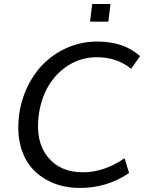

<svg xmlns="http://www.w3.org/2000/svg" viewBox="-20 -932 723 963"><path d="M431.6 -823.2 442.4 -912.1H534.2L523.4 -823.2ZM381.3 10.7Q310.1 10.7 250.2 -12.7Q190.4 -36.1 147.5 -80.6Q104.5 -125 84.7 -194.1Q64.9 -263.2 75.2 -349.6Q80.1 -391.1 91.8 -429.9Q103.5 -468.8 120.8 -503.2Q138.2 -537.6 160.2 -567.6Q182.1 -597.7 208.5 -621.6Q261.2 -670.4 327.6 -697Q394 -723.6 467.8 -723.6Q602.1 -723.6 682.6 -650.4L637.7 -586.9Q566.4 -645 465.3 -645Q389.2 -645 325.7 -606Q293.5 -586.4 268.3 -560.3Q243.2 -534.2 222.7 -500.5Q184.1 -434.6 173.8 -350.6Q157.7 -221.7 219.7 -144.5Q281.7 -67.9 395.5 -67.9Q502.4 -67.9 605 -138.2L627.4 -64Q516.1 10.7 381.3 10.7Z"/></svg>

Font: Ride
Style: Italic
Weight: 400
Version: Version 3.000